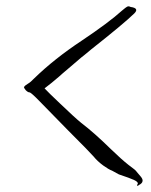

<svg xmlns="http://www.w3.org/2000/svg" viewBox="-20 -604 477 608"><path d="M366.2 -570.3Q378.9 -581.1 382.8 -583Q384.8 -584 386.7 -584Q389.6 -584 393.6 -582Q421.9 -578.1 405.3 -561.5Q371.1 -528.3 269.5 -448.2Q239.3 -422.9 237.3 -421.9Q233.4 -418 203.1 -392.6Q172.9 -367.2 168 -362.3Q165 -359.4 143.6 -341.8Q136.7 -335.9 121.1 -324.2Q132.8 -311.5 169.9 -276.4Q217.8 -230.5 237.3 -214.8Q278.3 -183.6 331.1 -131.8Q364.3 -99.6 386.7 -82Q411.1 -64.5 413.1 -59.6Q417 -54.7 424.8 -45.9Q431.6 -38.1 431.6 -32.2Q431.6 -23.4 418.9 -17.6Q418 -15.6 416 -15.6Q412.1 -15.6 416 -21.5Q418.9 -27.3 404.3 -34.2Q391.6 -40 356.4 -51.8Q341.8 -59.6 335 -63.5Q324.2 -67.4 306.6 -80.1Q288.1 -93.8 276.4 -108.4Q265.6 -121.1 195.3 -191.4Q136.7 -251 105.5 -283.2Q78.1 -311.5 73.2 -311.5Q68.4 -311.5 61.5 -318.4Q56.6 -324.2 55.7 -328.1Q55.7 -328.1 56.6 -329.1Q58.6 -333 68.4 -338.9Q77.1 -343.8 88.9 -356.4Q152.3 -418 239.3 -475.6Q325.2 -533.2 366.2 -570.3Z"/></svg>

Font: Yahfie
Style: Heavy
Weight: 600
Designer: Joe Palazzolo
Foundry: jozolo LLC
Version: Version 001.000